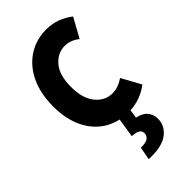

<svg xmlns="http://www.w3.org/2000/svg" viewBox="-237 -597 894 894"><g transform="rotate(-45 209.5 -150.5)"><path d="M34 -256Q34 -341 63.5 -403Q93 -465 145.5 -499Q198 -533 264 -533Q304 -533 336.5 -520.5Q369 -508 396 -487L343 -391Q329 -403 310.5 -410.5Q292 -418 271 -418Q225 -418 191 -379Q157 -340 157 -262Q157 -185 191 -144.5Q225 -104 272 -104Q294 -104 313.5 -111.5Q333 -119 348 -130L400 -35Q373 -14 339 -1.5Q305 11 263 11Q196 11 144 -21Q92 -53 63 -113Q34 -173 34 -256ZM175 232 187 168Q221 169 234 158.5Q247 148 247 133Q247 106 211 102L195 100L213 -15L279 -9L270 53Q305 60 322 80.5Q339 101 339 129Q339 173 303 202.5Q267 232 197 232Z"/></g></svg>

Font: Radio Canada Condensed SemiBold
Style: Regular
Weight: 600
Width: 3
Designer: Charles Daoud, Etienne Aubert Bonn, Alexandre Saumier Demers, Jacques Le Bailly
Foundry: Radio-Canada
Version: Version 2.104; ttfautohint (v1.8.4.7-5d5b);gftools[0.9.28.de